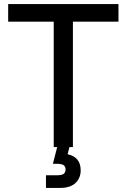

<svg xmlns="http://www.w3.org/2000/svg" viewBox="-20 -720 620 940"><path d="M243 -614H20V-700H560V-614H337V0H320L311 35Q375 49 375 114Q375 152 349.5 176Q324 200 275 200H205V138H260Q283 138 292 131Q301 124 301 110Q301 96 292 89Q283 82 260 82H239L260 0H243Z"/></svg>

Font: PT Root UI Medium
Style: Regular
Weight: 500
Designer: Vitaly Kuzmin
Foundry: ParaType Ltd.
Version: Version 2.001G